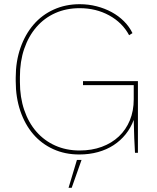

<svg xmlns="http://www.w3.org/2000/svg" viewBox="-20 -729 751 916"><path d="M358 8Q406 8 447.5 -3.5Q489 -15 522 -36.5Q555 -58 579.5 -88.5Q604 -119 618 -157Q619 -112 620.5 -70Q622 -28 624 0H638V-342H376V-323H618V-255Q618 -200 599.5 -155Q581 -110 547 -78Q513 -46 465.5 -28.5Q418 -11 360 -11Q296 -11 243.5 -34.5Q191 -58 153.5 -101Q116 -144 95.5 -204.5Q75 -265 75 -338V-362Q75 -436 95.5 -496Q116 -556 153.5 -599.5Q191 -643 243.5 -666.5Q296 -690 360 -690Q438 -690 501 -655.5Q564 -621 596 -561L612 -571Q597 -602 571.5 -627.5Q546 -653 513 -671Q480 -689 441 -699Q402 -709 360 -709Q293 -709 236.5 -683.5Q180 -658 140 -611.5Q100 -565 77.5 -500.5Q55 -436 55 -359V-342Q55 -264 77 -199.5Q99 -135 138.5 -89Q178 -43 234 -17.5Q290 8 358 8ZM307 167H322L369 34H347Z"/></svg>

Font: Fixel Variable
Style: Regular
Weight: 100
Width: 3
Designer: AlfaBravo + MacPaw
Foundry: Kyrylo Tkachov, Marchela Mozhyna, Serhii Makarenko, Maria Weinstein, Zakhar Kryvoshyya
Version: Version 1.211